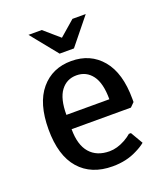

<svg xmlns="http://www.w3.org/2000/svg" viewBox="-130 -781 765 882"><g transform="rotate(-20 252.5 -340.0)"><path d="M217 -560 112 -690H177L252 -625L327 -690H392L287 -560ZM270 10Q166 10 108 -56Q50 -122 50 -250Q50 -377 106 -443.5Q162 -510 255 -510Q348 -510 404 -443.5Q460 -377 460 -250V-235L440 -215H150Q150 -138 184 -99Q218 -60 280 -60Q317 -60 357 -82Q378 -94 390 -105H400L435 -45Q417 -30 390 -17Q338 10 270 10ZM150 -285H360Q360 -364 331.5 -402Q303 -440 255 -440Q207 -440 178.5 -402Q150 -364 150 -285Z"/></g></svg>

Font: Scada
Style: Regular
Weight: 400
Designer: Jovanny Lemonad
Foundry: Jovanny Lemonad
Version: Version 4.100;PS 004.100;hotconv 1.0.88;makeotf.lib2.5.64775